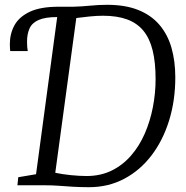

<svg xmlns="http://www.w3.org/2000/svg" viewBox="-20 -771 776 799"><path d="M350 8Q312.5 8 281.8 6Q251 4 223.8 2Q196.5 0 167.5 0H52.5L56 -33.5L130 -46L218 -700L199 -721.5L224 -743H285.5Q321 -744 356 -747.5Q391 -751 425.5 -751Q501.5 -751 555.2 -729.5Q609 -708 643.2 -668Q677.5 -628 693.5 -572.5Q709.5 -517 709.5 -449Q709.5 -353 683.8 -269.8Q658 -186.5 610.5 -124.2Q563 -62 497 -27Q431 8 350 8ZM340.5 -38.5Q398.5 -38.5 444.8 -61.2Q491 -84 525.5 -123.8Q560 -163.5 582.5 -215.2Q605 -267 616.2 -325Q627.5 -383 627.5 -442Q627.5 -511.5 615.2 -561.2Q603 -611 576.8 -643Q550.5 -675 509 -690.2Q467.5 -705.5 408.5 -705.5Q384 -705.5 353.2 -702.5Q322.5 -699.5 297.5 -696L210 -52Q237.5 -46 274.2 -42.2Q311 -38.5 340.5 -38.5ZM22.5 -558.5Q22 -565 21.5 -571.5Q21 -578 21 -588Q21 -630.5 40.2 -665.8Q59.5 -701 104 -722Q148.5 -743 224 -743L218 -700Q168.5 -700 141 -688Q113.5 -676 103 -652.8Q92.5 -629.5 92.5 -597.5Q92.5 -585 93.2 -576.2Q94 -567.5 95.5 -558.5Z"/></svg>

Font: Merriweather 28pt Light
Style: Italic
Weight: 300
Italic angle: -7.8°
Version: Version 2.101